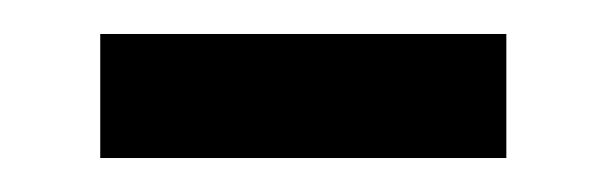

<svg xmlns="http://www.w3.org/2000/svg" viewBox="-20 -373 357 113"><path d="M39 -280V-353H278V-280Z"/></svg>

Font: Noto Sans Sinhala UI SemiCondensed
Style: Regular
Weight: 400
Width: 4
Designer: Jelle Bosma - Monotype Design Team
Foundry: Monotype Imaging Inc.
Version: Version 2.006; ttfautohint (v1.8.4.7-5d5b)